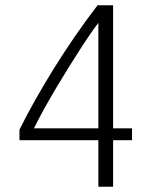

<svg xmlns="http://www.w3.org/2000/svg" viewBox="-20 -710 604 730"><path d="M354 -177V0H410V-177H482V-222H410V-690H351C238 -544 126 -362 54 -217V-177ZM109 -222C158 -321 227 -433 292 -534C305 -554 339 -605 354 -623V-222Z"/></svg>

Font: Repo Light
Style: Regular
Weight: 300
Designer: Stefan Peev
Foundry: Context Ltd
Version: Version 001.502